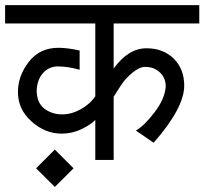

<svg xmlns="http://www.w3.org/2000/svg" viewBox="-30 -633 809 760"><path d="M187 -41 261.2 33.2 187 106.9 112.8 33.2ZM215.8 -180.2Q252.9 -180.2 289.1 -200.2Q325.7 -220.2 347.2 -252V-540H-9.8V-612.8H758.8V-540H419.9V-361.8Q478 -441.9 549.8 -441.9Q616.2 -441.9 657.7 -400.9Q699.2 -359.9 699.2 -293.9Q699.2 -206.1 578.1 -67.9L507.8 -116.2Q539.6 -133.8 581.1 -187.5Q623 -242.2 626 -291Q626 -324.2 603 -346.2Q580.1 -368.2 544.9 -368.2Q521.5 -368.2 493.7 -344.7Q466.8 -322.3 452.6 -300.8Q434.6 -273.9 419.9 -250V0H347.2V-158.2Q331.1 -140.6 293 -122.1Q256.3 -104 213.9 -104Q148.9 -104 95.2 -151.9Q41 -200.2 41 -268.1Q41 -333 84 -388.2Q127 -443.8 201.2 -443.8Q237.3 -443.8 285.2 -433.1V-356.9Q238.3 -370.1 199.2 -370.1Q164.1 -370.1 140.6 -344.2Q117.7 -318.8 115.2 -276.9Q115.2 -225.6 146 -202.6Q176.3 -180.2 215.8 -180.2Z"/></svg>

Font: Miedinger*
Style: Book
Weight: 400
Version: Version 001.000